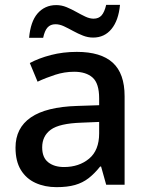

<svg xmlns="http://www.w3.org/2000/svg" viewBox="-20 -762 612 792"><path d="M297 -548Q396 -548 445 -503.5Q494 -459 494 -365V0H418L397 -75H393Q370 -46 345.5 -27Q321 -8 289.5 1Q258 10 213 10Q165 10 126.5 -7.5Q88 -25 66 -61Q44 -97 44 -153Q44 -234 107 -277.5Q170 -321 298 -325L389 -328V-356Q389 -418 362 -442Q335 -466 286 -466Q246 -466 207.5 -453.5Q169 -441 135 -425L103 -502Q140 -522 190 -535Q240 -548 297 -548ZM316 -256Q225 -253 189.5 -227Q154 -201 154 -154Q154 -112 179 -92.5Q204 -73 244 -73Q306 -73 347.5 -107.5Q389 -142 389 -212V-259ZM100 -606Q103 -639 111.5 -664Q120 -689 134.5 -706Q149 -723 168.5 -732Q188 -741 212 -741Q234 -741 254.5 -732.5Q275 -724 294.5 -713Q314 -702 332 -693.5Q350 -685 366 -685Q387 -685 399 -698.5Q411 -712 418 -742H475Q469 -678 440 -642.5Q411 -607 364 -607Q343 -607 322.5 -615Q302 -623 282 -634Q262 -645 244 -653.5Q226 -662 209 -662Q188 -662 176 -648.5Q164 -635 158 -606Z"/></svg>

Font: Noto Sans Khmer Medium
Style: Regular
Weight: 500
Version: Version 2.003